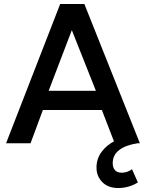

<svg xmlns="http://www.w3.org/2000/svg" viewBox="-20 -720 734 965"><path d="M10.5 0 282.5 -700H404L683 0H556.5L492 -167H195.5L133.5 0ZM224.5 -263.5H462L341 -568.5ZM574.5 225Q523 225 493.8 195Q464.5 165 465 120.5Q465.5 77 490.8 43Q516 9 559 -13Q602 -35 655 -43L671.5 0Q613 9 580.2 33.2Q547.5 57.5 546.5 98.5Q546 120 556.8 134Q567.5 148 592 148Q620 148 643.5 130.5L673 197Q627.5 225 574.5 225Z"/></svg>

Font: Geologica
Style: Regular
Weight: 400
Designer: Sindre Bremnes, Frode Helland
Foundry: Monokrom Skriftforlag AS
Version: Version 1.010; ttfautohint (v1.8.4.7-5d5b);gftools[0.9.28]